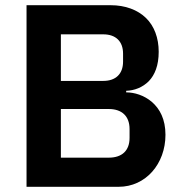

<svg xmlns="http://www.w3.org/2000/svg" viewBox="-20 -718 703 738"><path d="M82 -698H405C462 -698 509 -680 541 -649C573 -618 590 -572 590 -519C590 -466 575 -430 552 -406C528 -382 497 -370 465 -369V-363C496 -363 534 -352 564 -326C594 -300 616 -260 616 -200C616 -144 597 -94 565 -58C533 -22 488 0 436 0H82ZM214 -112H398C449 -112 478 -139 478 -188V-222C478 -271 449 -299 398 -299H214ZM214 -407H377C425 -407 453 -434 453 -481V-512C453 -559 425 -586 377 -586H214Z"/></svg>

Font: Plexus Sans SemiBold
Style: Regular
Weight: 600
Version: Version 2.001;PS 002.001;hotconv 1.0.70;makeotf.lib2.5.58329